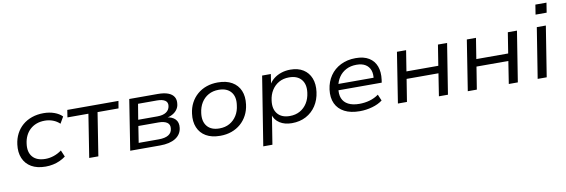

<svg xmlns="http://www.w3.org/2000/svg" viewBox="-60 -1182 5427 1840"><g transform="rotate(-10 2654.0 -262.5)"><path d="M296 9Q213 9 158 -23Q103 -55 78.5 -113Q54 -171 64 -247Q71 -303 95 -349.5Q119 -396 158 -429.5Q197 -463 249 -481Q301 -499 363 -499Q419 -499 466.5 -482Q514 -465 543 -435L506 -371Q478 -398 440.5 -412Q403 -426 362 -426Q317 -426 281 -412.5Q245 -399 218 -374Q191 -349 174.5 -314.5Q158 -280 153 -238Q142 -157 182.5 -110.5Q223 -64 307 -64Q348 -64 389 -78Q430 -92 465 -118L492 -54Q467 -35 435.5 -20.5Q404 -6 368.5 1.5Q333 9 296 9Z M720 0 786 -419H582L593 -490H1091L1079 -419H875L809 0Z M1119 0 1196 -490H1473Q1535 -490 1574 -475Q1613 -460 1630 -431.5Q1647 -403 1641 -362Q1638 -333 1620.5 -309Q1603 -285 1574.5 -269.5Q1546 -254 1510 -248L1512 -255Q1572 -249 1601.5 -217.5Q1631 -186 1624 -133Q1616 -70 1560.5 -35Q1505 0 1410 0ZM1212 -60H1407Q1469 -60 1502 -80.5Q1535 -101 1539 -140Q1545 -180 1517 -200Q1489 -220 1433 -220H1237ZM1246 -279H1432Q1488 -279 1519 -300Q1550 -321 1555 -359Q1560 -394 1534 -412Q1508 -430 1455 -430H1271Z M1995 9Q1912 9 1857 -23Q1802 -55 1778 -113Q1754 -171 1764 -247Q1771 -304 1795.5 -350.5Q1820 -397 1859 -430.5Q1898 -464 1948.5 -481.5Q1999 -499 2058 -499Q2141 -499 2196 -467Q2251 -435 2275 -378Q2299 -321 2289 -244Q2282 -187 2257.5 -140.5Q2233 -94 2194.5 -60.5Q2156 -27 2105.5 -9Q2055 9 1995 9ZM1999 -62Q2056 -62 2098.5 -86Q2141 -110 2168 -153Q2195 -196 2201 -253Q2213 -334 2173.5 -381Q2134 -428 2054 -428Q1998 -428 1955 -404Q1912 -380 1885.5 -337.5Q1859 -295 1852 -238Q1841 -157 1880 -109.5Q1919 -62 1999 -62Z M2382 180 2489 -490H2574L2557 -381H2549Q2569 -420 2602 -446Q2635 -472 2676.5 -485.5Q2718 -499 2764 -499Q2839 -499 2889.5 -467Q2940 -435 2962.5 -378Q2985 -321 2975 -245Q2965 -169 2927.5 -112Q2890 -55 2830 -23Q2770 9 2692 9Q2622 9 2574 -22Q2526 -53 2511 -108H2517L2471 180ZM2684 -62Q2740 -62 2783 -86Q2826 -110 2853 -153Q2880 -196 2887 -253Q2898 -334 2858.5 -381Q2819 -428 2739 -428Q2683 -428 2640.5 -404Q2598 -380 2571 -337.5Q2544 -295 2537 -238Q2526 -157 2565.5 -109.5Q2605 -62 2684 -62Z M3353 9Q3264 9 3204.5 -22Q3145 -53 3118.5 -110Q3092 -167 3102 -246Q3112 -321 3151 -378Q3190 -435 3254 -467Q3318 -499 3400 -499Q3479 -499 3529 -468Q3579 -437 3599.5 -381.5Q3620 -326 3610 -251L3606 -224H3165L3174 -284H3558L3535 -266Q3544 -319 3530.5 -356.5Q3517 -394 3483.5 -414.5Q3450 -435 3397 -435Q3340 -435 3296.5 -412.5Q3253 -390 3226 -350.5Q3199 -311 3190 -261L3188 -247Q3178 -188 3194.5 -146.5Q3211 -105 3253.5 -83Q3296 -61 3361 -61Q3413 -61 3461 -74.5Q3509 -88 3549 -117L3575 -56Q3535 -25 3475 -8Q3415 9 3353 9Z M3724 0 3801 -490H3890L3858 -289H4168L4200 -490H4289L4211 0H4123L4157 -218H3847L3812 0Z M4404 0 4481 -490H4570L4538 -289H4848L4880 -490H4969L4891 0H4803L4837 -218H4527L4492 0Z M5171 -610 5186 -705H5294L5279 -610ZM5084 0 5162 -490H5250L5172 0Z"/></g></svg>

Font: Nunito Sans 10pt SemiExpanded
Style: Italic
Weight: 400
Width: 6
Italic angle: -9°
Designer: Vernon Adams
Foundry: Vernon Adams
Version: Version 3.101;gftools[0.9.27]